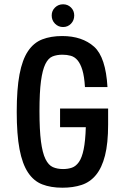

<svg xmlns="http://www.w3.org/2000/svg" viewBox="-20 -865 590 895"><path d="M260 -272V-359H484V-284Q484 -197 469.5 -140Q455 -83 427.5 -49.5Q400 -16 360.5 -3Q321 10 271 10Q217 10 177 -5.5Q137 -21 110.5 -61Q84 -101 71 -169.5Q58 -238 58 -344Q58 -450 71 -518.5Q84 -587 110.5 -626.5Q137 -666 177 -681.5Q217 -697 270 -697Q363 -697 419 -647Q473 -598 481 -459H376Q373 -509 364 -538.5Q355 -568 341.5 -584Q328 -600 310 -605Q292 -610 271 -610Q245 -610 225 -602Q205 -594 191.5 -566.5Q178 -539 171 -487Q164 -435 164 -347Q164 -259 171 -205.5Q178 -152 192 -123.5Q206 -95 226.5 -86Q247 -77 274 -77Q297 -77 315.5 -83.5Q334 -90 348 -110Q362 -130 370 -169Q378 -208 380 -272ZM274 -739Q252 -739 236.5 -754.5Q221 -770 221 -793Q221 -815 236.5 -830Q252 -845 274 -845Q296 -845 311 -830Q326 -815 326 -793Q326 -770 311 -754.5Q296 -739 274 -739Z"/></svg>

Font: Medium
Style: Regular
Weight: 500
Designer: Fernando Haro
Foundry: deFharo
Version: Version 1.787